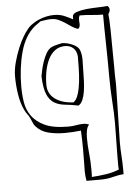

<svg xmlns="http://www.w3.org/2000/svg" viewBox="-52 -549 567 794"><g transform="rotate(-5 231.5 -152.5)"><path d="M430 -221V-228Q430 -235 430 -254Q430 -273 429.5 -298.5Q429 -324 429 -352.5Q429 -381 428.5 -406Q428 -431 427 -450Q426 -469 425 -475Q432 -485 432 -493Q432 -503 424 -509Q408 -507 383 -506.5Q358 -506 335 -503.5Q312 -501 295 -495Q278 -489 278 -477V-466Q258 -477 240.5 -484Q223 -491 200 -491Q185 -491 168.5 -487.5Q152 -484 136 -477Q120 -470 106.5 -460Q93 -450 85 -438Q80 -433 68.5 -414Q57 -395 46 -368.5Q35 -342 26.5 -311Q18 -280 18 -252Q18 -215 24 -176.5Q30 -138 45 -108Q49 -100 55 -92Q61 -84 65 -76Q70 -66 73.5 -56.5Q77 -47 83 -40Q103 -17 134 -9Q165 -1 203 -1Q220 -1 236.5 -2Q253 -3 270 -5Q271 15 271.5 33.5Q272 52 272 71Q272 106 271.5 130Q271 154 271 164Q271 174 272 184Q273 194 275 204H335Q361 204 385.5 197.5Q410 191 430 190V170Q430 143 428 114.5Q426 86 426 57Q426 44 427 12.5Q428 -19 428.5 -55Q429 -91 430 -123.5Q431 -156 431 -170V-185V-191Q431 -199 430.5 -206Q430 -213 430 -221ZM298 190Q299 185 299 173V157Q299 124 295.5 91Q292 58 292 27Q292 10 295 -4.5Q298 -19 306 -27Q294 -32 285 -32Q268 -32 252.5 -29Q237 -26 220 -26Q158 -26 122.5 -42.5Q87 -59 68.5 -85Q50 -111 45 -143Q40 -175 40 -207Q40 -285 58 -351Q76 -417 118 -452L143 -470Q156 -472 166.5 -473.5Q177 -475 187 -475Q205 -475 218.5 -468.5Q232 -462 244.5 -454Q257 -446 269 -437.5Q281 -429 295 -425Q303 -430 303 -443Q303 -448 302.5 -453Q302 -458 302 -463Q302 -473 306 -480Q333 -480 355.5 -477.5Q378 -475 403 -475Q403 -423 404.5 -354.5Q406 -286 406 -217Q406 -165 409.5 -115Q413 -65 413 -23Q413 17 412 49Q411 81 411 117V142Q411 149 411 155.5Q411 162 412 169Q388 179 359 183.5Q330 188 298 190ZM223 -372 205 -368Q197 -366 190.5 -364Q184 -362 180 -360Q166 -353 156.5 -336Q147 -319 141 -300.5Q135 -282 131.5 -265.5Q128 -249 127 -243Q129 -192 140 -167Q151 -142 169.5 -131Q188 -120 213.5 -117.5Q239 -115 269 -109Q280 -115 286.5 -130Q293 -145 296 -164.5Q299 -184 300 -205Q301 -226 301 -244Q301 -264 302 -291Q303 -318 295 -338Q289 -352 266.5 -362Q244 -372 223 -372ZM144 -206Q144 -234 149 -261Q154 -288 164.5 -310Q175 -332 192.5 -345.5Q210 -359 235 -359Q255 -359 268.5 -347Q282 -335 284 -312Q284 -292 283.5 -264Q283 -236 280 -208Q277 -180 270 -157Q263 -134 250 -124Q202 -126 173 -147.5Q144 -169 144 -206Z"/></g></svg>

Font: Londrina Sketch
Style: Regular
Weight: 400
Designer: Marcelo Magalhaes
Foundry: Marcelo Magalhães
Version: Version 1.002